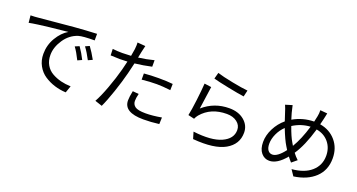

<svg xmlns="http://www.w3.org/2000/svg" viewBox="-47 -1477 4094 2200"><g transform="rotate(20 2000.0 -376.5)"><path d="M686.5 -503.9 738.3 -525.4Q784.2 -460 820.3 -386.7L768.6 -363.3Q725.6 -451.2 686.5 -503.9ZM796.9 -544.9 846.7 -567.4Q889.6 -509.8 933.6 -429.7L881.8 -406.2Q838.9 -489.3 796.9 -544.9ZM97.7 -577.1 88.9 -665Q143.6 -666 176.8 -669.9Q177.7 -669.9 340.3 -685.1Q502.9 -700.2 611.3 -710Q742.2 -720.7 877.9 -726.6V-646.5Q737.3 -646.5 683.6 -630.9Q583 -598.6 520.5 -504.9Q458 -411.1 458 -317.4Q458 -248 487.8 -196.8Q517.6 -145.5 568.8 -116.7Q620.1 -87.9 676.8 -73.7Q733.4 -59.6 798.8 -57.6L769.5 26.4Q698.2 23.4 630.9 2.4Q563.5 -18.6 505.9 -56.6Q448.2 -94.7 413.1 -158.2Q377.9 -221.7 377.9 -300.8Q377.9 -409.2 432.1 -500Q486.3 -590.8 561.5 -634.8Q546.9 -632.8 469.7 -625Q392.6 -617.2 334.5 -610.8Q276.4 -604.5 205.6 -594.7Q134.8 -585 97.7 -577.1Z M1537.1 -408.2V-483.4Q1620.1 -491.2 1717.8 -491.2Q1818.4 -491.2 1888.7 -483.4L1886.7 -407.2Q1787.1 -418.9 1719.7 -418.9Q1631.8 -418.9 1537.1 -408.2ZM1600.6 -668V-588.9Q1500 -566.4 1396.5 -554.7Q1387.7 -511.7 1365.2 -423.8Q1336.9 -312.5 1292 -180.2Q1247.1 -47.9 1210 30.3L1122.1 1Q1163.1 -71.3 1210.4 -199.7Q1257.8 -328.1 1288.1 -442.4Q1303.7 -500 1313.5 -546.9Q1265.6 -543.9 1222.7 -543.9Q1178.7 -543.9 1108.4 -547.9L1105.5 -626Q1160.2 -619.1 1223.6 -619.1Q1253.9 -619.1 1330.1 -623Q1337.9 -664.1 1344.7 -710Q1350.6 -763.7 1347.7 -792L1445.3 -784.2Q1437.5 -757.8 1426.8 -705.1L1412.1 -631.8Q1506.8 -643.6 1600.6 -668ZM1487.3 -249 1561.5 -242.2Q1547.9 -190.4 1547.9 -153.3Q1547.9 -111.3 1581.5 -85.9Q1615.2 -60.5 1710.9 -60.5Q1795.9 -60.5 1904.3 -80.1L1901.4 1Q1803.7 13.7 1710 13.7Q1471.7 13.7 1471.7 -131.8Q1471.7 -174.8 1487.3 -249Z M2316.4 -705.1 2336.9 -781.2Q2399.4 -760.7 2525.9 -735.8Q2652.3 -710.9 2719.7 -705.1L2701.2 -627Q2631.8 -636.7 2502.9 -662.6Q2374 -688.5 2316.4 -705.1ZM2230.5 -612.3 2315.4 -600.6Q2309.6 -570.3 2276.4 -325.2Q2412.1 -444.3 2595.7 -444.3Q2708 -444.3 2778.3 -385.3Q2848.6 -326.2 2848.6 -237.3Q2848.6 -95.7 2718.3 -21.5Q2587.9 52.7 2324.2 30.3L2299.8 -51.8Q2524.4 -24.4 2644.5 -78.6Q2764.6 -132.8 2764.6 -239.3Q2764.6 -297.9 2715.8 -335.4Q2667 -373 2590.8 -373Q2396.5 -373 2285.2 -242.2Q2266.6 -219.7 2254.9 -192.4L2179.7 -210Q2194.3 -275.4 2210 -403.8Q2225.6 -532.2 2230.5 -612.3Z M3406.2 -321.3Q3416 -303.7 3425.8 -288.1Q3492.2 -398.4 3541 -563.5Q3428.7 -557.6 3330.1 -495.1Q3371.1 -378.9 3406.2 -321.3ZM3236.3 -113.3Q3298.8 -113.3 3379.9 -219.7L3356.4 -257.8Q3318.4 -318.4 3267.6 -448.2Q3218.8 -402.3 3190.4 -339.8Q3162.1 -277.3 3162.1 -218.8Q3162.1 -168.9 3182.1 -141.1Q3202.1 -113.3 3236.3 -113.3ZM3581.1 -779.3 3668 -771.5Q3665 -759.8 3659.7 -731.9Q3654.3 -704.1 3651.4 -694.3Q3649.4 -686.5 3634.8 -627Q3755.9 -606.4 3829.6 -520Q3903.3 -433.6 3903.3 -307.6Q3903.3 -163.1 3808.1 -73.2Q3712.9 16.6 3549.8 39.1L3502 -32.2Q3654.3 -44.9 3738.8 -119.6Q3823.2 -194.3 3823.2 -310.5Q3823.2 -406.2 3767.6 -473.6Q3711.9 -541 3617.2 -557.6Q3553.7 -340.8 3471.7 -220.7Q3499 -183.6 3533.2 -152.3L3470.7 -100.6Q3442.4 -131.8 3423.8 -157.2Q3323.2 -34.2 3227.5 -34.2Q3168 -34.2 3128.4 -81.5Q3088.9 -128.9 3088.9 -213.9Q3088.9 -296.9 3131.3 -379.9Q3173.8 -462.9 3242.2 -519.5Q3220.7 -582 3211.9 -611.3Q3196.3 -663.1 3179.7 -700.2L3262.7 -725.6Q3265.6 -709 3283.2 -638.7Q3287.1 -624 3305.7 -563.5Q3421.9 -630.9 3559.6 -632.8Q3572.3 -683.6 3575.2 -704.1Q3583 -741.2 3581.1 -779.3Z"/></g></svg>

Font: GenEi Gothic M Regular
Style: Regular
Weight: 400
Designer: o_tamon (Modified); [Source Han Sans]
Ryoko NISHIZUKA  (kana & ideographs); Paul D. Hunt (Latin, Greek & Cyrillic); Wenl
Version: Version 1.1a;Original Version 1.004